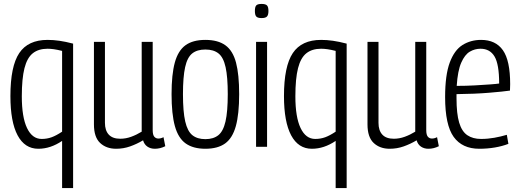

<svg xmlns="http://www.w3.org/2000/svg" viewBox="-20 -747 2645 977"><path d="M352 -525V210H296V-30Q237 10 175 10Q106 10 69.5 -58.5Q33 -127 33 -258Q33 -410 78 -477Q123 -544 222 -544Q251 -544 282.5 -539.5Q314 -535 352 -525ZM296 -488Q272 -494 254.5 -496.5Q237 -499 222 -499Q176 -499 147 -476Q118 -453 104.5 -400Q91 -347 91 -257Q91 -151 117.5 -95.5Q144 -40 192 -40Q219 -40 242.5 -48.5Q266 -57 296 -77Z M571 10Q521 10 489.5 -19.5Q458 -49 458 -114V-534H514V-122Q514 -83 533.5 -62Q553 -41 592 -41Q620 -41 647.5 -51Q675 -61 701 -77V-534H757V-85Q757 -61 765 -51.5Q773 -42 786 -42Q799 -42 812 -49L821 -3Q795 10 768 10Q746 10 730 -1Q714 -12 708 -33Q676 -14 642 -2Q608 10 571 10Z M853 -268Q853 -368 869.5 -428.5Q886 -489 923.5 -516.5Q961 -544 1025 -544Q1089 -544 1127 -516.5Q1165 -489 1181 -428.5Q1197 -368 1197 -268Q1197 -166 1180 -105Q1163 -44 1125.5 -17Q1088 10 1025 10Q963 10 925 -17Q887 -44 870 -105Q853 -166 853 -268ZM911 -268Q911 -179 922.5 -129Q934 -79 959 -59Q984 -39 1025 -39Q1066 -39 1091 -59Q1116 -79 1127.5 -129Q1139 -179 1139 -268Q1139 -355 1128 -405Q1117 -455 1092 -475Q1067 -495 1025 -495Q983 -495 958 -475Q933 -455 922 -405Q911 -355 911 -268Z M1311 -655Q1292 -655 1284.5 -662.5Q1277 -670 1277 -691Q1277 -712 1284 -719.5Q1291 -727 1311 -727Q1331 -727 1338.5 -719.5Q1346 -712 1346 -691Q1346 -671 1338.5 -663Q1331 -655 1311 -655ZM1283 0V-534H1339V0Z M1744 -525V210H1688V-30Q1629 10 1567 10Q1498 10 1461.5 -58.5Q1425 -127 1425 -258Q1425 -410 1470 -477Q1515 -544 1614 -544Q1643 -544 1674.5 -539.5Q1706 -535 1744 -525ZM1688 -488Q1664 -494 1646.5 -496.5Q1629 -499 1614 -499Q1568 -499 1539 -476Q1510 -453 1496.5 -400Q1483 -347 1483 -257Q1483 -151 1509.5 -95.5Q1536 -40 1584 -40Q1611 -40 1634.5 -48.5Q1658 -57 1688 -77Z M1963 10Q1913 10 1881.5 -19.5Q1850 -49 1850 -114V-534H1906V-122Q1906 -83 1925.5 -62Q1945 -41 1984 -41Q2012 -41 2039.5 -51Q2067 -61 2093 -77V-534H2149V-85Q2149 -61 2157 -51.5Q2165 -42 2178 -42Q2191 -42 2204 -49L2213 -3Q2187 10 2160 10Q2138 10 2122 -1Q2106 -12 2100 -33Q2068 -14 2034 -2Q2000 10 1963 10Z M2419 10Q2332 10 2288.5 -50.5Q2245 -111 2245 -253Q2245 -365 2268.5 -428.5Q2292 -492 2333.5 -518Q2375 -544 2428 -544Q2502 -544 2539 -491.5Q2576 -439 2576 -319Q2576 -313 2575.5 -302Q2575 -291 2575 -286Q2541 -281 2468.5 -275Q2396 -269 2303 -268Q2303 -258 2303 -247Q2303 -168 2316.5 -123Q2330 -78 2358 -59Q2386 -40 2428 -40Q2462 -40 2495.5 -46Q2529 -52 2559 -61L2567 -15Q2536 -3 2498 3.5Q2460 10 2419 10ZM2304 -310Q2352 -310 2396.5 -312.5Q2441 -315 2474.5 -317.5Q2508 -320 2520 -322Q2520 -420 2496.5 -459.5Q2473 -499 2425 -499Q2396 -499 2370.5 -484Q2345 -469 2327 -428Q2309 -387 2304 -310Z"/></svg>

Font: Georama SemiCondensed Light
Style: Regular
Weight: 300
Width: 4
Designer: Jean-Baptiste Levee
Foundry: Production Type
Version: Version 1.000